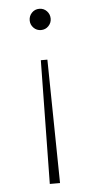

<svg xmlns="http://www.w3.org/2000/svg" viewBox="-50 -502 359 729"><g transform="rotate(-5 129.5 -137.0)"><path d="M110 196 117 -275H142L149 196ZM128 -389Q111 -389 99.5 -401Q88 -413 88 -429Q88 -446 99.5 -458Q111 -470 128 -470Q145 -470 156.5 -458Q168 -446 168 -429Q168 -413 156.5 -401Q145 -389 128 -389Z"/></g></svg>

Font: Outfit Thin
Style: Regular
Weight: 100
Designer: Rodrigo Fuenzalida
Foundry: fragTYPE
Version: Version 1.000